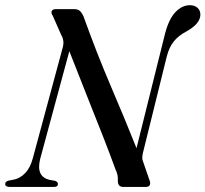

<svg xmlns="http://www.w3.org/2000/svg" viewBox="-36 -736 808 756"><path d="M122.5 -111.5Q104.5 -41 158.5 -28L180.5 -24Q192 -20.5 192 -11.5Q192 0 177 0H2Q-15.5 0 -15.5 -11.5Q-15.5 -21.5 -1.5 -25L19.5 -29Q43.5 -34 63.5 -54.8Q83.5 -75.5 93.5 -114L210.5 -547Q219 -575.5 205 -598.5L171.5 -674.5Q164.5 -683.5 167.5 -691.8Q170.5 -700 183 -700H257Q270.5 -700 278.2 -693.2Q286 -686.5 293 -671Q345 -526 401 -395.2Q457 -264.5 501.5 -152.5L614 -604Q629 -661.5 655 -688.5Q681 -715.5 711.5 -715.5Q730.5 -715.5 741.8 -705.2Q753 -695 753 -678Q752.5 -642.5 698.5 -612.5Q667 -596 648.5 -573.2Q630 -550.5 620.5 -513L527 -135Q524.5 -124 524.2 -115.5Q524 -107 529.5 -93.5L553 -25.5Q557.5 -14 553.5 -7Q549.5 0 538.5 0H449Q427.5 0 428 -25Q428.5 -38 426.5 -47.5Q424.5 -57 418 -71Q398.5 -125 368.8 -201Q339 -277 304.5 -363.2Q270 -449.5 237 -534.5Z"/></svg>

Font: Fraunces 72pt
Style: Italic
Weight: 400
Italic angle: -16°
Version: Version 1.000;[b76b70a41]